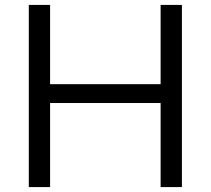

<svg xmlns="http://www.w3.org/2000/svg" viewBox="-20 -760 856 780"><path d="M97 0V-740H183.5V-418H632.5V-740H719V0H632.5V-341.5H183.5V0Z"/></svg>

Font: Encode Sans Expanded Expanded
Style: Regular
Weight: 400
Width: 7
Designer: Multiple Designers
Foundry: Impallari Type
Version: Version 3.000; ttfautohint (v1.8.3) -l 8 -r 50 -G 200 -x 14 